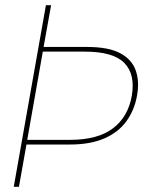

<svg xmlns="http://www.w3.org/2000/svg" viewBox="-20 -720 570 740"><path d="M33 0 157 -700H177L148 -539H316Q399 -539 444 -514.5Q489 -490 503.5 -447.5Q518 -405 508 -351Q498 -295 467 -252.5Q436 -210 382 -186.5Q328 -163 250 -163H82L53 0ZM85 -181H250Q357 -181 415.5 -225.5Q474 -270 488 -351Q502 -433 459.5 -477Q417 -521 307 -521H145Z"/></svg>

Font: DM Sans 12pt Thin
Style: Italic
Weight: 250
Italic angle: -10°
Version: Version 4.004;gftools[0.9.30]